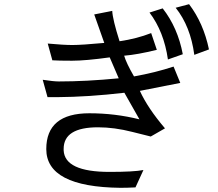

<svg xmlns="http://www.w3.org/2000/svg" viewBox="-20 -890 1040 917"><path d="M694 -830Q763 -739 782 -606L853 -631Q829 -758 757 -850ZM883 -870 819 -853Q890 -764 908 -628L978 -654Q952 -779 883 -870ZM448 -282Q526 -282 612 -260L700 -238L768 -277Q686 -373 648 -456Q744 -475 841 -494L809 -572Q721 -543 620 -525Q583 -589 573 -624Q636 -629 729 -652L702 -732Q633 -705 551 -693Q518 -797 516 -838L430 -821L478 -685Q369 -675 326 -675Q284 -675 208 -682L230 -602Q259 -600 324 -600Q389 -600 504 -616L547 -516Q392 -501 261 -501Q236 -501 184 -509L207 -426H253Q403 -427 574 -447L646 -320Q530 -349 407 -349Q201 -349 201 -178Q201 3 555 7Q588 7 627 5L665 -78Q620 -69 503 -69Q289 -69 284 -172Q284 -175 284 -179Q284 -282 448 -282Z"/></svg>

Font: Sawarabi Gothic
Style: Regular
Weight: 400
Designer: mshio (mshio@users.sourceforge.jp)
Version: Version 20141215